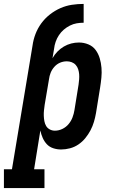

<svg xmlns="http://www.w3.org/2000/svg" viewBox="-72 -755 592 980"><path d="M-52 205V109H-11L94 -522Q98 -552 109 -581Q120 -610 138.5 -635.5Q157 -661 182.5 -681Q208 -701 236.5 -713.5Q265 -726 295 -730.5Q325 -735 355 -735V-639Q337 -639 319.5 -636Q302 -633 285 -624.5Q268 -616 253.5 -603.5Q239 -591 228.5 -575Q218 -559 212 -541.5Q206 -524 204 -506L196 -458Q206 -476 221 -491.5Q236 -507 254 -517.5Q272 -528 291.5 -533Q311 -538 331 -538Q356 -538 379 -528.5Q402 -519 416 -500Q430 -481 437 -457.5Q444 -434 446 -409Q448 -384 445.5 -358.5Q443 -333 439 -308L418 -178Q414 -155 407.5 -133Q401 -111 390 -90Q379 -69 363.5 -50Q348 -31 328 -17.5Q308 -4 285 2Q262 8 240 8Q219 8 199.5 1.5Q180 -5 167 -19Q154 -33 146 -51Q138 -69 134 -89L102 109H155V205ZM208 -88Q228 -88 246.5 -97Q265 -106 278 -121.5Q291 -137 298 -155.5Q305 -174 308 -193L329 -323Q331 -337 332 -350.5Q333 -364 332 -376.5Q331 -389 327 -401.5Q323 -414 314.5 -423.5Q306 -433 294 -437.5Q282 -442 269 -442Q251 -442 234.5 -435Q218 -428 205.5 -414Q193 -400 186.5 -383.5Q180 -367 178 -350L156 -220Q154 -206 152.5 -192Q151 -178 151.5 -164Q152 -150 154.5 -136.5Q157 -123 163.5 -112Q170 -101 182 -94.5Q194 -88 208 -88Z"/></svg>

Font: Iosevka Slab
Style: Bold Italic
Weight: 700
Italic angle: -9°
Monospace: yes
Designer: Belleve Invis
Foundry: Belleve Invis
Version: Version 11.1.0; ttfautohint (v1.8.3)